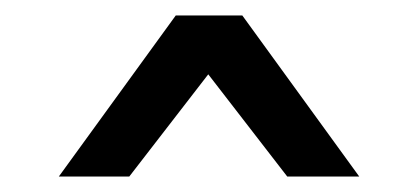

<svg xmlns="http://www.w3.org/2000/svg" viewBox="-20 -721 540 248"><path d="M207 -701 56 -493H147L249 -625L351 -493H444L293 -701Z"/></svg>

Font: Mission Medium
Style: Regular
Weight: 500
Version: Version 1.000;FEAKit 1.0